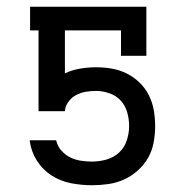

<svg xmlns="http://www.w3.org/2000/svg" viewBox="-20 -540 540 568"><path d="M252 8Q221 8 190 2Q159 -4 132.5 -21Q106 -38 89 -65Q72 -92 68 -123V-125H146L147 -122Q151 -106 162.5 -93.5Q174 -81 188.5 -74Q203 -67 219.5 -64.5Q236 -62 252 -62Q274 -62 295 -68Q316 -74 332 -88.5Q348 -103 355 -124.5Q362 -146 362 -167Q362 -187 356.5 -207Q351 -227 337.5 -242Q324 -257 304 -264Q284 -271 264 -271Q249 -271 234 -268.5Q219 -266 205.5 -259Q192 -252 182.5 -239Q173 -226 172 -211H94V-450H69V-520H413V-375H338V-450H172V-323Q193 -333 217 -337Q241 -341 264 -341Q288 -341 311 -337Q334 -333 355 -322.5Q376 -312 393 -295.5Q410 -279 420.5 -258Q431 -237 435 -213.5Q439 -190 439 -167Q439 -143 434.5 -118.5Q430 -94 418 -73Q406 -52 387.5 -35.5Q369 -19 347 -9Q325 1 300.5 4.5Q276 8 252 8Z"/></svg>

Font: Iosevka Slab
Style: Regular
Weight: 400
Monospace: yes
Designer: Belleve Invis
Foundry: Belleve Invis
Version: Version 11.2.4; ttfautohint (v1.8.3)